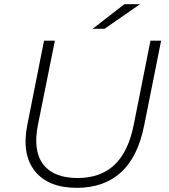

<svg xmlns="http://www.w3.org/2000/svg" viewBox="-20 -895 808 920"><path d="M348 5Q211 5 147 -75.5Q83 -156 111 -297L191 -700H243L162 -298Q137 -173 187 -107.5Q237 -42 352 -42Q461 -42 528 -104.5Q595 -167 621 -298L701 -700H752L671 -295Q641 -143 559.5 -69Q478 5 348 5ZM424 -757 576 -875H651L481 -757Z"/></svg>

Font: Montserrat Light
Style: Italic
Weight: 300
Italic angle: -11.3°
Designer: Julieta Ulanovsky
Foundry: Julieta Ulanovsky
Version: Version 9.000; ttfautohint (v1.8.4.7-5d5b)